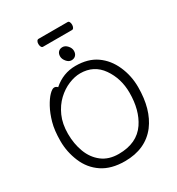

<svg xmlns="http://www.w3.org/2000/svg" viewBox="-231 -1144 1208 1307"><g transform="rotate(-30 372.5 -490.0)"><path d="M440 -807Q440 -785 427.5 -772Q415 -759 394 -759Q373 -759 356 -779.5Q339 -800 339 -821Q339 -842 351 -855Q363 -868 384 -868Q405 -868 422.5 -848.5Q440 -829 440 -807ZM253 -968Q253 -980 258 -989Q263 -998 272 -998H500Q509 -998 513.5 -989Q518 -980 518 -967Q518 -955 513 -945.5Q508 -936 499 -936H271Q263 -936 258 -945.5Q253 -955 253 -968ZM223 -646Q299 -713 397 -713Q495 -713 560 -667.5Q625 -622 660 -543Q695 -464 695 -375Q695 -200 616 -95Q529 18 366 18Q259 18 189.5 -28.5Q120 -75 86.5 -155Q53 -235 53 -319.5Q53 -404 69.5 -462.5Q86 -521 110 -565Q134 -609 158 -633.5Q182 -658 197.5 -658Q213 -658 223 -646ZM354 -46Q498 -46 565 -145Q625 -234 625 -371Q625 -483 565.5 -568Q506 -653 399 -653Q356 -653 307.5 -633Q259 -613 217 -573.5Q175 -534 148.5 -475Q122 -416 122 -337.5Q122 -259 147 -192.5Q172 -126 224 -86Q276 -46 354 -46Z"/></g></svg>

Font: LXGW WenKai
Style: Regular
Weight: 400
Designer: LXGW / Fontworks Inc.
Foundry: LXGW / Fontworks Inc.
Version: Version 1.520; June 14, 2025